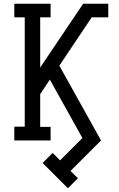

<svg xmlns="http://www.w3.org/2000/svg" viewBox="-20 -755 640 1032"><path d="M345 257 209 121 263 67 303 107 423 -13 248 -327 196 -249V-73H252V0H57V-74H113V-662H57V-735H252V-662H196V-392L427 -735H562V-662H473L299 -402L523 0L359 164L399 203Z"/></svg>

Font: Iosevka Plex Etoile
Style: Regular
Weight: 400
Designer: Belleve Invis
Foundry: Belleve Invis
Version: Version 25.1.1; ttfautohint (v1.8.4)